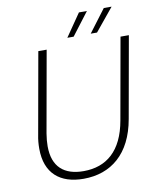

<svg xmlns="http://www.w3.org/2000/svg" viewBox="-94 -940 833 1019"><g transform="rotate(-10 322.5 -430.0)"><path d="M69 -191C69 -58 147 7 274 7C422 7 532 -81 564 -264L642 -702H597L519 -264C491 -104 404 -33 281 -33C177 -33 115 -84 115 -196C115 -217 117 -239 121 -264L199 -702H154L76 -264C71 -240 69 -216 69 -191ZM318 -745H352L445 -867H402ZM478 -745 578 -867H536L444 -745Z"/></g></svg>

Font: Momo Neue ExtLt
Style: Italic
Weight: 200
Italic angle: -10°
Designer: Ninad Kale (Devanagari), Jonny Pinhorn (Latin)
Foundry: Indian Type Foundry
Version: 4.004